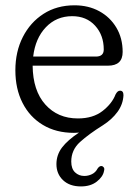

<svg xmlns="http://www.w3.org/2000/svg" viewBox="-20 -478 508 706"><path d="M362.5 150.5Q359 171.5 336.2 189.5Q313.5 207.5 277.5 207.5Q236 207.5 211.8 184.5Q187.5 161.5 187.5 125.5Q187.5 91.5 208.2 64.2Q229 37 270.5 9.5Q263.5 10 259.5 10.2Q255.5 10.5 252 10.5Q186 10.5 137.5 -18.8Q89 -48 62.8 -99.8Q36.5 -151.5 36.5 -219.5Q36.5 -288 64 -342Q91.5 -396 140.2 -427.2Q189 -458.5 254 -458.5Q305 -458.5 345 -436.8Q385 -415 408 -376.2Q431 -337.5 431 -287Q431 -236.5 377 -236.5H100Q101 -144.5 146.8 -93.5Q192.5 -42.5 266.5 -42.5Q322 -42.5 357 -69.8Q392 -97 405 -131Q412.5 -145 421.5 -144.5Q434 -144.5 434 -128Q432.5 -94.5 412 -66.5Q391.5 -38.5 358.5 -17.5Q306.5 15 274.2 44.2Q242 73.5 242 116Q242 142.5 256 155.8Q270 169 290 169Q304.5 169 318 162.5Q331.5 156 339 141.5Q346 131.5 354 132.5Q358 133 361.5 137.5Q365 142 362.5 150.5ZM245.5 -418.5Q187.5 -418.5 148.8 -378Q110 -337.5 102 -270H332.5Q361.5 -270 361.5 -296Q361.5 -348.5 329.8 -383.5Q298 -418.5 245.5 -418.5Z"/></svg>

Font: Fraunces 72pt S100 Light
Style: Regular
Weight: 300
Version: Version 1.000; ttfautohint (v1.8.3)